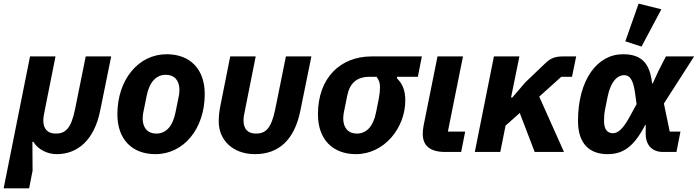

<svg xmlns="http://www.w3.org/2000/svg" viewBox="-46 -835 3834 1055"><path d="M-26 200H114L133 103L132 -56H137C165 -10 219 12 265 12C384 12 472 -69 504 -225L565 -525H425L366 -233C344 -125 311 -101 260 -101C216 -101 192 -126 192 -174C192 -190 195 -204 202 -239L259 -525H119Z M808 12C964 12 1079 -128 1079 -318C1079 -456 998 -537 870 -537C714 -537 599 -397 599 -207C599 -69 680 12 808 12ZM813 -101C764 -101 738 -134 738 -184C738 -197 740 -209 741 -215L760 -309C775 -384 812 -424 865 -424C914 -424 940 -391 940 -341C940 -328 938 -316 937 -310L918 -216C903 -141 866 -101 813 -101Z M1359 -525H1219L1164 -249C1158 -217 1156 -194 1156 -166C1156 -68 1231 12 1355 12C1488 12 1572 -69 1604 -225L1665 -525H1525L1466 -233C1444 -125 1411 -101 1360 -101C1316 -101 1292 -126 1292 -174C1292 -190 1295 -204 1302 -239Z M2250 -413 2272 -525H1996C1824 -525 1701 -407 1701 -207C1701 -69 1782 12 1910 12C2066 12 2181 -133 2181 -283C2181 -337 2167 -373 2135 -405L2136 -413ZM2023 -413C2037 -395 2042 -378 2042 -356C2042 -336 2040 -318 2036 -296L2020 -216C2005 -141 1968 -101 1915 -101C1866 -101 1840 -134 1840 -184C1840 -197 1842 -209 1843 -215L1862 -310C1876 -378 1914 -413 1985 -413Z M2510 -112H2415L2498 -525H2358L2281 -142C2278 -127 2277 -109 2277 -99C2277 -33 2319 0 2400 0H2488Z M2892 0H3053L2917 -304L3038 -413H3097L3120 -525H3050C3006 -525 2982 -517 2952 -489L2840 -382L2769 -299H2762L2808 -525H2668L2563 0H2703L2732 -145L2810 -214Z M3588 -784 3463 -815 3390 -608 3479 -579ZM3693 -112H3634L3602 -266L3768 -525H3613L3573 -447L3541 -377H3537C3525 -489 3478 -537 3377 -537C3236 -537 3130 -397 3130 -170C3130 -48 3191 12 3292 12C3374 12 3435 -24 3499 -148H3502V-99C3502 -36 3539 0 3597 0H3671ZM3322 -103C3293 -103 3273 -122 3273 -170C3273 -194 3274 -209 3279 -235L3293 -305C3310 -388 3347 -422 3384 -422C3413 -422 3433 -399 3443 -327L3452 -263L3416 -197C3376 -123 3348 -103 3322 -103Z"/></svg>

Font: Braiins Sans
Style: Bold Italic
Weight: 700
Italic angle: -11.31°
Designer: Mike Abbink, Paul van der Laan, Pieter van Rosmalen, Jiri Chlebus, Lubos Buracinsky
Foundry: Bold Monday, Sudetype
Version: Version 1.000;hotconv 1.0.109;makeotfexe 2.5.65596